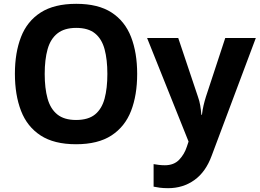

<svg xmlns="http://www.w3.org/2000/svg" viewBox="-20 -745 1359 1005"><path d="M698 -358Q698 -247 666 -164.5Q634 -82 563.5 -36Q493 10 378 10Q263 10 192.5 -36Q122 -82 90 -165Q58 -248 58 -359Q58 -469 90 -551.5Q122 -634 193 -679.5Q264 -725 379 -725Q494 -725 564 -679.5Q634 -634 666 -551.5Q698 -469 698 -358ZM214 -358Q214 -283 229 -229Q244 -175 280 -146Q316 -117 378 -117Q442 -117 477.5 -146Q513 -175 527.5 -229Q542 -283 542 -358Q542 -433 527.5 -487Q513 -541 477.5 -570Q442 -599 379 -599Q317 -599 280.5 -570Q244 -541 229 -487Q214 -433 214 -358ZM750 -546H913L1016 -239Q1024 -217 1028 -193.5Q1032 -170 1034 -144H1037Q1040 -170 1045.5 -193.5Q1051 -217 1058 -239L1159 -546H1319L1088 70Q1057 155 997.5 197.5Q938 240 860 240Q835 240 816.5 237.5Q798 235 784 232V114Q795 116 810.5 118Q826 120 843 120Q890 120 917.5 91.5Q945 63 958 23L967 -4Z"/></svg>

Font: Noto IKEA Arabic
Style: Bold
Weight: 700
Designer: Monotype Design Team
Foundry: Monotype Imaging Inc.
Version: Version 1.200